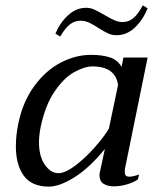

<svg xmlns="http://www.w3.org/2000/svg" viewBox="-20 -684 587 714"><path d="M186 -559Q204 -601 234 -628Q264 -655 300 -655Q316 -655 330.5 -648.5Q345 -642 369 -628Q391 -615 406 -608.5Q421 -602 436 -602Q459 -602 476.5 -617Q494 -632 511 -664L529 -653Q511 -609 481 -581Q451 -553 413 -553Q397 -553 382.5 -559.5Q368 -566 346 -580Q326 -593 311 -600Q296 -607 279 -607Q257 -607 239 -592.5Q221 -578 204 -548ZM39 -139Q39 -181 48 -224Q65 -306 107.5 -364Q150 -422 205.5 -451Q261 -480 318 -480Q360 -480 389 -470.5Q418 -461 432 -435L439 -470H529L445 -58Q444 -53 444 -45Q444 -35 448 -31Q452 -27 461 -27Q475 -27 497 -35L493 -17Q476 -5 451 2Q426 9 403 9Q379 9 364.5 -1Q350 -11 350 -32Q350 -38 351 -42L370 -130Q312 -59 256.5 -24.5Q201 10 162 10Q98 10 68.5 -30.5Q39 -71 39 -139ZM385 -206 419 -368Q409 -437 324 -437Q294 -437 255.5 -415.5Q217 -394 182.5 -343Q148 -292 131 -211Q125 -180 125 -155Q125 -102 147 -71Q169 -40 197 -40Q223 -40 261 -69Q299 -98 334 -138Q369 -178 385 -206Z"/></svg>

Font: Taviraj
Style: Italic
Weight: 400
Italic angle: -12°
Designer: Katatrad Team
Foundry: CadsonDemak
Version: Version 1.001